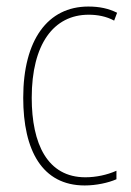

<svg xmlns="http://www.w3.org/2000/svg" viewBox="-20 -557 401 587"><path d="M239 10C274 10 311 2 336 -9V-35C307 -22 273 -15 241 -15C125 -15 77 -117 77 -258C77 -422 144 -512 251 -512C278 -512 305 -507 329 -494L338 -518C312 -531 284 -537 250 -537C126 -537 51 -435 51 -258C51 -97 109 10 239 10Z"/></svg>

Font: Noto Sans Gujarati UI Condensed Thin
Style: Regular
Weight: 100
Width: 3
Designer: Jelle Bosma - Monotype Design Team, Universal Thirst
Foundry: Monotype Imaging Inc.
Version: Version 2.106